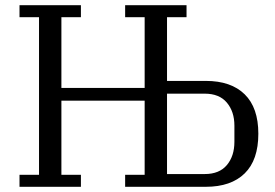

<svg xmlns="http://www.w3.org/2000/svg" viewBox="-20 -718 1057 738"><path d="M55 -46H130V-652H55V-698H291V-652H216V-380H536V-652H461V-698H697V-652H622V-407H771Q868 -407 920.5 -355.5Q973 -304 973 -204Q973 -103 920.5 -51.5Q868 0 771 0H461V-46H536V-331H216V-46H291V0H55ZM767 -49Q823 -49 852 -83.5Q881 -118 881 -173V-235Q881 -289 852 -323.5Q823 -358 767 -358H622V-49Z"/></svg>

Font: IBM Plex Serif
Style: Regular
Weight: 400
Designer: Mike Abbink, Paul van der Laan, Pieter van Rosmalen
Foundry: Bold Monday
Version: Version 3.001